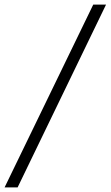

<svg xmlns="http://www.w3.org/2000/svg" viewBox="-90 -766 484 840"><path d="M-13 54H-70L318 -746H374Z"/></svg>

Font: Mulish ExtraLight Light
Style: Italic
Weight: 300
Italic angle: -9°
Version: Version 3.603